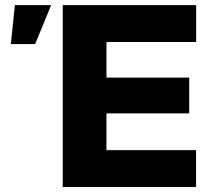

<svg xmlns="http://www.w3.org/2000/svg" viewBox="-20 -748 839 768"><path d="M231 0V-727.5H764.6V-580.1H405.8V-437.5H736.8V-294.4H405.8V-147.5H764.2V0ZM23.4 -571.8 39.6 -727.5H184.6L120.6 -571.8Z"/></svg>

Font: Inter 28pt ExtraBold
Style: Regular
Weight: 800
Designer: Rasmus Andersson
Foundry: rsms
Version: Version 4.001;git-66647c0bb